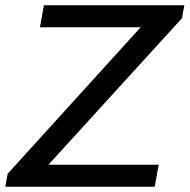

<svg xmlns="http://www.w3.org/2000/svg" viewBox="-57 -706 717 726"><path d="M-37 0 -28 -49 475 -603H94L109 -686H640L631 -637L126 -83H543L528 0Z"/></svg>

Font: Archivo VF Beta
Style: Italic
Weight: 400
Italic angle: -10°
Designer: Hector Gatti
Foundry: Omnibus-Type
Version: Version 1.002